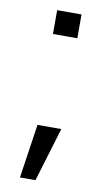

<svg xmlns="http://www.w3.org/2000/svg" viewBox="-74 -529 364 683"><g transform="rotate(10 107.5 -187.5)"><path d="M76 -492H164V-406H76ZM78 -78H164L105 117H49Z"/></g></svg>

Font: Pridi Light
Style: Regular
Weight: 300
Designer: Katatrad Team
Foundry: CadsonDemak
Version: Version 1.003